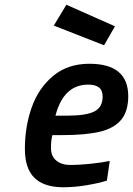

<svg xmlns="http://www.w3.org/2000/svg" viewBox="-20 -779 561 810"><path d="M85 -151Q85 -245 114 -326.5Q143 -408 204.5 -459Q266 -510 357 -510Q521 -510 521 -373Q521 -310 491.5 -274Q462 -238 402 -223.5Q342 -209 243 -209H201Q195 -187 195 -155Q195 -120 217.5 -101.5Q240 -83 277 -83Q314 -83 361.5 -88Q409 -93 443 -100L431 -17Q396 -6 345 2.5Q294 11 247 11Q166 11 125.5 -28.5Q85 -68 85 -151ZM261 -291Q344 -291 378.5 -309Q413 -327 413 -371Q413 -398 397.5 -410Q382 -422 352 -422Q248 -422 214 -291ZM207 -671 260 -759 465 -668 419 -588Z"/></svg>

Font: Cairo SemiBold
Style: Italic
Weight: 600
Italic angle: -13°
Designer: Mohamed Gaber, Accademia di Belle Arti di Urbino and others
Foundry: Kief Type Foundry, Accademia di Belle Arti di Urbino and others
Version: Version 3.011